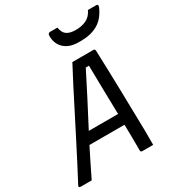

<svg xmlns="http://www.w3.org/2000/svg" viewBox="-250 -1075 1113 1209"><g transform="rotate(-30 306.5 -470.5)"><path d="M59 0H-22Q-29 0 -31.5 -4Q-34 -8 -31 -14Q-3 -66 32.5 -135Q68 -204 107.5 -281Q147 -358 186 -435Q225 -512 261 -582Q297 -652 326 -706H479Q490 -706 491 -693Q496 -557 499.5 -408Q503 -259 506 -100V0H428Q420 0 417 -4Q414 -8 415 -23Q415 -67 414.5 -111.5Q414 -156 413 -200H158Q131 -147 106 -96Q81 -45 59 0ZM382 -634Q342 -554 294.5 -462.5Q247 -371 199 -279H412Q410 -369 408 -458Q406 -547 405 -634ZM575 -941H635Q652 -941 644 -920Q614 -852 563 -823Q512 -794 441 -794H425Q358 -794 320.5 -828Q283 -862 283 -920Q283 -941 300 -941H353Q359 -902 381.5 -886Q404 -870 448 -870Q490 -870 523 -885.5Q556 -901 575 -941Z"/></g></svg>

Font: Recursive Mn Lnr St
Style: Italic
Weight: 400
Italic angle: -15°
Monospace: yes
Version: Version 1.079;hotconv 1.0.112;makeotfexe 2.5.65598; ttfautoh